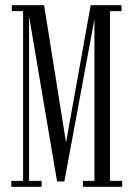

<svg xmlns="http://www.w3.org/2000/svg" viewBox="-20 -720 512 740"><path d="M23.5 0V-23H69V-677H25.5V-700H150L237.5 -151.5H231L329.5 -700H448.5V-677H404V-23H451V0H299.5V-23H344V-676H349.5L228 -20.5H200L88 -681H92V-23H140.5V0Z"/></svg>

Font: Imbue 48pt Light
Style: Regular
Weight: 300
Designer: Tyler Finck
Foundry: Etcetera Type Company
Version: Version 1.102